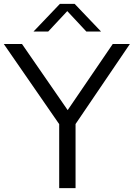

<svg xmlns="http://www.w3.org/2000/svg" viewBox="-34 -966 688 986"><path d="M270 0V-328.5L-14.5 -740H79L313.5 -400.5L545 -740H633L354 -329V0ZM138 -804 273.5 -946H349.5L485 -804H409.5L311.5 -909L213.5 -804Z"/></svg>

Font: Encode Sans SmExp
Style: Regular
Weight: 400
Width: 6
Designer: Multiple Designers
Foundry: Impallari Type
Version: Version 3.002; ttfautohint (v1.8.3) -l 8 -r 50 -G 200 -x 14 